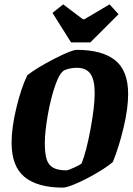

<svg xmlns="http://www.w3.org/2000/svg" viewBox="-20 -847 609 878"><path d="M33 -195Q33 -263 55 -354.5Q77 -446 105 -503Q148 -537 228 -578Q308 -619 331 -619Q447 -619 506.5 -571.5Q566 -524 566 -417Q566 -351 545 -263Q524 -175 496 -106Q466 -81 418.5 -53.5Q371 -26 328 -7.5Q285 11 268 11Q152 11 92.5 -37.5Q33 -86 33 -195ZM353 -99Q375 -154 394 -257Q413 -360 413 -421Q413 -482 393.5 -509.5Q374 -537 331 -537Q303 -537 277 -527Q254 -518 233 -458Q212 -398 198.5 -321Q185 -244 185 -192Q185 -146 193 -119.5Q201 -93 222.5 -80.5Q244 -68 284 -68Q291 -68 317.5 -80Q344 -92 353 -99ZM305 -653 220 -788 269 -827 359 -759H366L481 -827L522 -782L393 -653Z"/></svg>

Font: Grenze
Style: Bold Italic
Weight: 700
Italic angle: -10°
Designer: Renata Polastri
Foundry: Omnibus-Type
Version: Version 1.002; ttfautohint (v1.8)